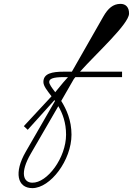

<svg xmlns="http://www.w3.org/2000/svg" viewBox="-20 -941 686 991"><path d="M147 30C240 30 349 -114 349 -246C349 -320 323 -377 296 -420L361 -533L369 -543H610V-571H393C479 -667 644 -816 646 -870C647 -902 630 -922 600 -921C564 -920 538 -899 513 -855L351 -571H309C249 -571 204 -562 204 -518C204 -497 223 -474 246 -444L103 -290L123 -271L261 -424L264 -420L113 -158C51 -51 69 30 147 30ZM139 -148 281 -393C303 -356 321 -308 321 -246C321 -127 224 4 146 2C101 1 81 -48 139 -148ZM234 -518C234 -534 253 -543 309 -543H331L307 -516L265 -465C247 -489 234 -506 234 -518Z"/></svg>

Font: Louise
Style: Regular
Weight: 400
Designer: Ange Degheest & Luna Delabre & Camille Depalle
Foundry: Velvetyne Type Foundry
Version: Version 1.000;FEAKit 1.0